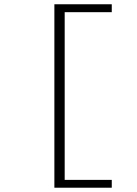

<svg xmlns="http://www.w3.org/2000/svg" viewBox="-20 -728 640 900"><path d="M234.9 151.9V-708H503.9V-670.9H283.2V115.2H503.9V151.9Z"/></svg>

Font: Office Code Pro D Light
Style: Regular
Weight: 300
Designer: Nathan Rutzky & Paul D. Hunt
Foundry: Adobe Systems Incorporated
Version: Version 1.004;PS 001.004;hotconv 1.0.70;makeotf.lib2.5.58329